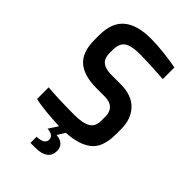

<svg xmlns="http://www.w3.org/2000/svg" viewBox="-275 -842 1134 1134"><g transform="rotate(45 292.5 -274.5)"><path d="M535 -243V-196Q535 -89 479.5 -44.5Q424 0 320 5L290 53Q322 55 340.5 71.5Q359 88 359 118Q359 155 333 175Q307 195 256 195H214V144L233 142Q279 136 279 103Q279 88 267.5 77.5Q256 67 226 64L264 6Q210 4 152.5 -1.5Q95 -7 58 -16V-113Q148 -105 281 -105Q348 -105 382.5 -124Q417 -143 417 -193V-228Q417 -267 395 -288Q373 -309 330 -309H261Q156 -309 103.5 -355Q51 -401 51 -504V-542Q51 -646 109 -695Q167 -744 281 -744Q333 -744 394.5 -737Q456 -730 500 -721V-624Q365 -633 295 -633Q232 -633 200.5 -612.5Q169 -592 169 -537V-512Q169 -467 193.5 -447Q218 -427 268 -427H345Q438 -427 486.5 -376.5Q535 -326 535 -243Z"/></g></svg>

Font: Exo SemiBold
Style: Regular
Weight: 600
Designer: Natanael Gama
Foundry: Natanael Gama
Version: Version 1.500